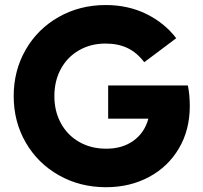

<svg xmlns="http://www.w3.org/2000/svg" viewBox="-20 -741 820 774"><path d="M35.2 -353.5Q35.2 -456.5 83.5 -540.5Q131.8 -624.5 216.8 -672.6Q301.8 -720.7 406.2 -720.7Q496.6 -720.7 570.1 -684.6Q643.6 -648.4 690.4 -586.9L561.5 -490.2Q531.2 -529.8 493.4 -547.6Q455.6 -565.4 405.3 -565.4Q345.7 -565.4 298.6 -538.3Q251.5 -511.2 225.3 -463.1Q199.2 -415 199.2 -353.5Q199.2 -292 225.8 -243.7Q252.4 -195.3 299.8 -168.5Q347.2 -141.6 407.2 -141.6Q472.7 -141.1 517.8 -173.6Q563 -206.1 578.1 -262.7H416V-396.5H737.3Q745.1 -358.9 745.1 -313.5Q745.1 -217.3 701.4 -143.1Q657.7 -68.8 580.8 -27.6Q503.9 13.7 407.2 13.7Q302.7 13.7 217.5 -34.4Q132.3 -82.5 83.7 -166.5Q35.2 -250.5 35.2 -353.5Z"/></svg>

Font: Wanted Sans ExtraBold
Style: Regular
Weight: 800
Designer: Original Design by Kil Hyung-jin and Kang Hanbin, Wanted Lab, Inc; Hangeul from Source Han Sans by Jang Soo-young and Ka
Foundry: Wanted Lab, Inc.
Version: Version 1.003